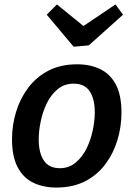

<svg xmlns="http://www.w3.org/2000/svg" viewBox="-20 -832 599 863"><path d="M327 -543Q386 -543 431 -521Q476 -499 501 -451.5Q526 -404 526 -325Q526 -263 508 -203Q490 -143 454 -94.5Q418 -46 363 -17.5Q308 11 233 11Q174 11 129 -11Q84 -33 59 -81Q34 -129 34 -206Q34 -269 52 -328.5Q70 -388 106 -436.5Q142 -485 197 -514Q252 -543 327 -543ZM311 -456Q269 -456 239 -431Q209 -406 190.5 -368Q172 -330 163 -286.5Q154 -243 154 -206Q154 -145 177 -110.5Q200 -76 249 -76Q290 -76 320 -101Q350 -126 369 -164.5Q388 -203 397 -246.5Q406 -290 406 -327Q406 -388 383 -422Q360 -456 311 -456ZM499 -812 533 -766 379 -628 311 -622 190 -766 236 -812 392 -685 312 -686Z"/></svg>

Font: Bitter Thin SemiBold
Style: Italic
Weight: 600
Italic angle: -9°
Version: Version 2.002